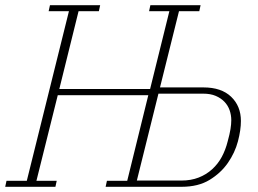

<svg xmlns="http://www.w3.org/2000/svg" viewBox="-27 -718 991 738"><path d="M-2 -23H76L238 -675H160L165 -698H358L353 -675H275L201 -376H550L624 -675H546L551 -698H744L739 -675H661L588 -382H755Q824 -382 861.5 -346Q899 -310 899 -253Q899 -218 887.5 -174.5Q876 -131 849 -92Q822 -53 778.5 -26.5Q735 0 671 0H379L384 -23H462L543 -352H195L113 -23H191L186 0H-7ZM670 -24Q707 -24 736.5 -35.5Q766 -47 788.5 -67.5Q811 -88 825.5 -115Q840 -142 848 -174Q856 -203 859 -222Q862 -241 862 -256Q862 -276 855.5 -294.5Q849 -313 835.5 -327Q822 -341 802 -349.5Q782 -358 754 -358H582L499 -24Z"/></svg>

Font: IBM Plex Serif ExtraLight
Style: Italic
Weight: 200
Italic angle: -14°
Designer: Mike Abbink, Paul van der Laan, Pieter van Rosmalen
Foundry: Bold Monday
Version: Version 2.5